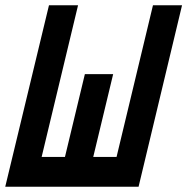

<svg xmlns="http://www.w3.org/2000/svg" viewBox="-58 -713 715 733"><path d="M-38 0 129 -693H240L101 -114H190L266 -430H374L298 -114H387L526 -693H637L471 0Z"/></svg>

Font: Ubuntu Sans Mono
Style: Bold Italic
Weight: 700
Italic angle: -13.5°
Monospace: yes
Designer: Dalton Maag Ltd
Foundry: Dalton Maag Ltd
Version: Version 1.006